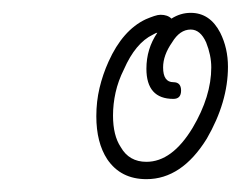

<svg xmlns="http://www.w3.org/2000/svg" viewBox="-20 -716 375 299"><path d="M208 -437Q168 -437 147 -468Q130 -494 130 -535Q130 -558 135 -579Q140 -600 149 -620Q171 -669 207 -686Q214 -689 220 -691Q226 -693 230 -693Q241 -693 247 -687Q261 -696 277 -696Q307 -696 323 -665Q335 -641 335 -612Q335 -557 302 -500Q263 -437 208 -437ZM208 -464Q248 -464 280 -517Q309 -566 309 -611Q309 -630 301 -650Q292 -670 277 -670Q260 -670 248 -650Q234 -630 234 -611Q234 -588 250 -588Q262 -588 262 -575Q262 -562 250 -562Q208 -562 208 -609Q208 -640 225 -665Q223 -665 218 -662Q191 -649 173 -608Q164 -590 160 -572Q156 -554 156 -536Q156 -505 168 -487Q181 -464 208 -464Z"/></svg>

Font: Send Flowers
Style: Regular
Weight: 400
Designer: Robert E. Leuschke
Foundry: Robert E. Leuschke
Version: Version 1.010; ttfautohint (v1.8.4.7-5d5b)